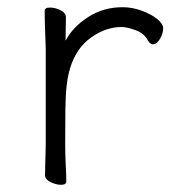

<svg xmlns="http://www.w3.org/2000/svg" viewBox="-20 -504 540 533"><path d="M107 -367Q107 -377 106 -398Q105 -419 104.5 -441Q104 -463 104 -474Q104 -483 119 -483Q133 -483 148 -475.5Q163 -468 163 -456Q163 -444 162.5 -426.5Q162 -409 162 -391Q182 -429 224.5 -456.5Q267 -484 320 -484Q347 -484 373 -474.5Q399 -465 416 -451.5Q433 -438 433 -425Q433 -411 424 -396Q415 -381 405 -381Q397 -381 391 -391Q381 -411 357 -420Q333 -429 317 -429Q274 -429 233 -400Q192 -371 175 -316Q168 -293 165 -266Q162 -239 161.5 -201Q161 -163 161 -106Q161 -75 162.5 -46Q164 -17 164 0Q164 9 149 9Q136 9 120.5 1.5Q105 -6 105 -18Q105 -26 105.5 -44.5Q106 -63 106.5 -81Q107 -99 107 -106Z"/></svg>

Font: Moon Stars Kai HW Light
Style: Regular
Weight: 300
Designer: GuiWonder
Version: Version 1.101